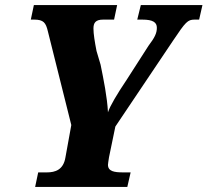

<svg xmlns="http://www.w3.org/2000/svg" viewBox="-20 -734 815 754"><path d="M118 0H480L493 -57H463C429 -57 404 -61 404 -87C404 -93 406 -100 408 -116L433 -237L660 -575C709 -648 717 -657 744 -657H762L775 -714H533L519 -657H539C581 -657 596 -646 596 -625C596 -604 588 -587 563 -554L477 -420C440 -365 412 -318 404 -293C401 -352 387 -421 375 -480L359 -534C352 -570 347 -601 347 -622C347 -644 355 -657 385 -657H428L440 -714H113L101 -657H114C151 -657 160 -645 168 -611L260 -243L237 -116C229 -67 197 -57 164 -57H130Z"/></svg>

Font: Noto Serif SemiCondensed Extra
Style: Italic
Weight: 800
Width: 4
Italic angle: -12°
Designer: Monotype Design Team
Foundry: Monotype Imaging Inc.
Version: Version 1.901